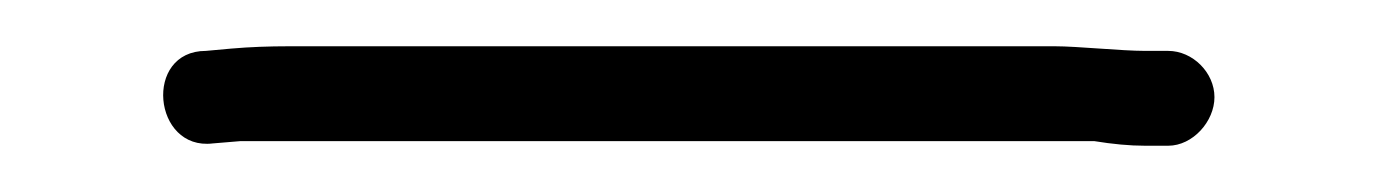

<svg xmlns="http://www.w3.org/2000/svg" viewBox="-20 14 595 83"><path d="M505 56C505 45.4 495.6 36 485 36H475C464.9 36 445.8 34 436 34H105C96.3 34 88 34.3 80 35L69 36C41.9 36 46.1 79.2 72 76L84 75H453C461 76.3 468.3 77 475 77H485C495.6 77 505 66.5 505 56Z"/></svg>

Font: HoneyBee
Style: SeLit
Weight: 300
Foundry: Cannot Into Space Fonts
Version: Version 0.89